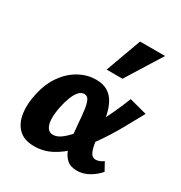

<svg xmlns="http://www.w3.org/2000/svg" viewBox="-170 -832 909 965"><g transform="rotate(30 285.0 -350.0)"><path d="M165 11Q106 11 74 -21Q42 -53 35 -106.5Q28 -160 43 -223Q58 -289 92 -336.5Q126 -384 172.5 -409.5Q219 -435 270 -435Q312 -435 338.5 -418Q365 -401 380 -372.5Q395 -344 402.5 -309.5Q410 -275 413 -240Q417 -198 421.5 -163Q426 -128 436 -106.5Q446 -85 467 -85Q476 -85 487.5 -89Q499 -93 511 -102L537 -55Q517 -30 483.5 -10Q450 10 412 10Q375 10 354 -9Q333 -28 322.5 -58.5Q312 -89 308 -126Q304 -163 301 -200Q298 -244 293.5 -276Q289 -308 280.5 -325.5Q272 -343 254 -343Q236 -343 222 -327Q208 -311 197.5 -283.5Q187 -256 180 -222Q172 -182 173 -151.5Q174 -121 185.5 -103.5Q197 -86 219 -86Q244 -86 272 -109Q300 -132 328 -169Q356 -206 382 -252.5Q408 -299 430 -347Q452 -395 468 -437L570 -410Q539 -353 505.5 -293.5Q472 -234 434 -179.5Q396 -125 354.5 -82Q313 -39 266 -14Q219 11 165 11ZM289 -505 364 -711H509L381 -505Z"/></g></svg>

Font: Ysabeau ExtraBold
Style: Italic
Weight: 800
Italic angle: -12°
Designer: Christian Thalmann (Catharsis Fonts)
Version: Version 2.002